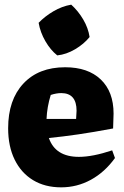

<svg xmlns="http://www.w3.org/2000/svg" viewBox="-20 -792 533 825"><path d="M243 13Q173 13 122 -18Q71 -49 43 -106Q15 -163 15 -241Q15 -363 80.5 -433Q146 -503 260 -503Q358 -503 413 -450.5Q468 -398 468 -304L466 -240Q381 -224 315.5 -214.5Q250 -205 190 -199Q218 -118 319 -118Q378 -118 462 -146L474 -113Q430 -52 370.5 -19.5Q311 13 243 13ZM198 -384Q182 -332 180 -281H307L309 -316Q309 -392 243 -392Q233 -392 221.5 -390Q210 -388 198 -384ZM286 -772Q316 -745 337.5 -708.5Q359 -672 365 -633Q341 -603 303 -580.5Q265 -558 226 -554Q197 -577 175 -615Q153 -653 146 -694Q173 -722 209.5 -743.5Q246 -765 286 -772Z"/></svg>

Font: Piazzolla ExtraBold
Style: Regular
Weight: 800
Designer: Juan Pablo del Peral
Foundry: Huerta Tipografica
Version: Version 1.330